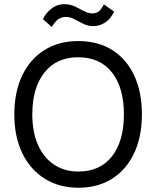

<svg xmlns="http://www.w3.org/2000/svg" viewBox="-20 -882 740 910"><path d="M47.9 -339.8Q47.9 -445.2 84.8 -523.2Q121.8 -601.2 189.8 -644.3Q257.7 -687.4 349.8 -687.4Q445.3 -687.4 512.9 -644.3Q580.5 -601.2 616.5 -523.3Q652.6 -445.4 652.6 -339.8Q652.6 -234.4 616 -156.4Q579.5 -78.4 511.9 -35.3Q444.3 7.8 351.4 7.8Q260.1 7.8 191.6 -35.3Q123.2 -78.4 85.5 -156.4Q47.9 -234.4 47.9 -339.8ZM133.1 -339.8Q133.1 -255.5 160.2 -194.8Q187.3 -134.2 236.5 -101.6Q285.6 -69 351.4 -69Q454.8 -69 511.1 -141.6Q567.3 -214.2 567.3 -339.8Q567.3 -465.6 511.1 -538.1Q454.8 -610.6 349.8 -610.6Q248 -610.6 190.5 -538.1Q133.1 -465.6 133.1 -339.8ZM472.3 -861.5 521 -826.6Q505.1 -793.1 478.8 -775.6Q452.5 -758.2 422.1 -758.2Q397.6 -758.2 374.9 -769.1Q352.1 -780.1 332.2 -791Q312.2 -801.9 294.2 -801.9Q269.8 -801.9 254.1 -789.2Q238.4 -776.5 225.5 -754.1L183.4 -791.3Q196.8 -820.1 223.9 -841.2Q250.9 -862.2 284.4 -862.2Q312.9 -862.2 335.3 -851.3Q357.7 -840.5 378.1 -829.5Q398.4 -818.5 418.1 -818.5Q439.9 -818.5 452.3 -831.7Q464.6 -844.9 472.3 -861.5Z"/></svg>

Font: Hind Variable Light
Style: Regular
Weight: 300
Designer: Manushi Parikh, Satya Rajpurohit
Foundry: Indian Type Foundry
Version: Version 3.000